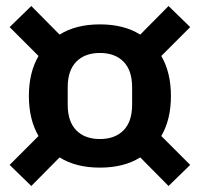

<svg xmlns="http://www.w3.org/2000/svg" viewBox="-20 -668 664 638"><path d="M312 -111Q232 -111 178 -145L84 -50L12 -120L108 -216Q76 -271 76 -349Q76 -427 108 -482L12 -578L84 -648L178 -553Q232 -587 312 -587Q392 -587 446 -553L540 -648L612 -578L516 -482Q548 -427 548 -349Q548 -271 516 -216L612 -120L540 -50L446 -145Q392 -111 312 -111ZM312 -206Q362 -206 390.5 -235Q419 -264 419 -320V-378Q419 -434 390.5 -463Q362 -492 312 -492Q262 -492 233.5 -463Q205 -434 205 -378V-320Q205 -264 233.5 -235Q262 -206 312 -206Z"/></svg>

Font: IBM Plex Sans Arabic SmBld
Style: Regular
Weight: 600
Designer: Mike Abbink, Paul van der Laan, Pieter van Rosmalen, Wael Morcos, Khajak Apelian
Foundry: Bold Monday
Version: Version 1.005